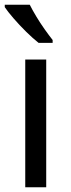

<svg xmlns="http://www.w3.org/2000/svg" viewBox="-21 -879 299 806"><path d="M173 -93H85V-629H173ZM104 -859Q115 -837 131.5 -809.5Q148 -782 166.5 -756Q185 -730 200 -711V-699H141Q118 -717 89 -745.5Q60 -774 35.5 -802.5Q11 -831 -1 -849V-859Z"/></svg>

Font: Noto Sans Kannada UI
Style: Regular
Weight: 400
Designer: Jelle Bosma - Monotype Design Team
Foundry: Monotype Imaging Inc.
Version: Version 2.005; ttfautohint (v1.8.4.7-5d5b)